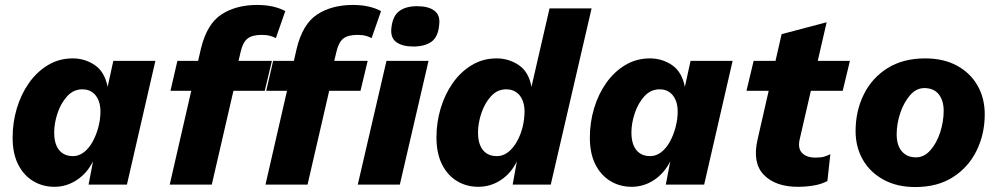

<svg xmlns="http://www.w3.org/2000/svg" viewBox="-20 -746 4034 776"><path d="M200 9Q152 9 113.5 -14.5Q75 -38 53 -82Q31 -126 31 -190Q31 -251 48 -308Q65 -365 97 -410.5Q129 -456 174 -483Q219 -510 274 -510Q323 -510 363 -483Q403 -456 415 -395L438 -500H608L493 0H338L356 -94Q332 -46 290.5 -18.5Q249 9 200 9ZM275 -115Q299 -115 319.5 -131Q340 -147 354.5 -173.5Q369 -200 377.5 -232Q386 -264 386 -295Q386 -323 377 -343Q368 -363 352 -374Q336 -385 313 -385Q277 -385 251.5 -357Q226 -329 212.5 -288.5Q199 -248 199 -210Q199 -180 207.5 -159Q216 -138 233 -126.5Q250 -115 275 -115Z M666 0 792 -549Q816 -649 875 -687.5Q934 -726 1019 -726Q1056 -726 1085 -719Q1114 -712 1133 -701L1095 -592Q1086 -597 1072 -601Q1058 -605 1038 -605Q1000 -605 981 -590.5Q962 -576 953 -538L937 -470L938 -442L836 0ZM669 -379 697 -500H1079L1050 -379Z M1053 0 1179 -549Q1203 -649 1262 -687.5Q1321 -726 1406 -726Q1443 -726 1472 -719Q1501 -712 1520 -701L1482 -592Q1473 -597 1459 -601Q1445 -605 1425 -605Q1387 -605 1368 -590.5Q1349 -576 1340 -538L1324 -470L1325 -442L1223 0ZM1056 -379 1084 -500H1466L1437 -379Z M1712 -500 1596 0H1426L1542 -500ZM1650 -558Q1606 -558 1581.5 -576Q1557 -594 1562 -634Q1567 -681 1593.5 -701Q1620 -721 1666 -721Q1712 -721 1736 -702.5Q1760 -684 1755 -646Q1751 -597 1724 -577.5Q1697 -558 1650 -558Z M1913 9Q1865 9 1826.5 -14.5Q1788 -38 1766 -82.5Q1744 -127 1744 -191Q1744 -251 1761 -308Q1778 -365 1810 -410.5Q1842 -456 1887 -483Q1932 -510 1987 -510Q2036 -510 2076.5 -483Q2117 -456 2128 -395L2201 -712H2371L2206 0H2052L2069 -94Q2046 -46 2004.5 -18.5Q1963 9 1913 9ZM1988 -115Q2013 -115 2033.5 -131Q2054 -147 2069 -173.5Q2084 -200 2092 -232Q2100 -264 2100 -295Q2100 -323 2091 -343Q2082 -363 2065.5 -374Q2049 -385 2026 -385Q1990 -385 1964.5 -357Q1939 -329 1925.5 -288.5Q1912 -248 1912 -210Q1912 -180 1920.5 -159Q1929 -138 1946 -126.5Q1963 -115 1988 -115Z M2533 9Q2485 9 2446.5 -14.5Q2408 -38 2386 -82Q2364 -126 2364 -190Q2364 -251 2381 -308Q2398 -365 2430 -410.5Q2462 -456 2507 -483Q2552 -510 2607 -510Q2656 -510 2696 -483Q2736 -456 2748 -395L2771 -500H2941L2826 0H2671L2689 -94Q2665 -46 2623.5 -18.5Q2582 9 2533 9ZM2608 -115Q2632 -115 2652.5 -131Q2673 -147 2687.5 -173.5Q2702 -200 2710.5 -232Q2719 -264 2719 -295Q2719 -323 2710 -343Q2701 -363 2685 -374Q2669 -385 2646 -385Q2610 -385 2584.5 -357Q2559 -329 2545.5 -288.5Q2532 -248 2532 -210Q2532 -180 2540.5 -159Q2549 -138 2566 -126.5Q2583 -115 2608 -115Z M3205 9Q3114 9 3067 -39.5Q3020 -88 3042 -183L3139 -608L3321 -656L3213 -187Q3203 -148 3221 -128.5Q3239 -109 3276 -109Q3298 -109 3311.5 -113Q3325 -117 3336 -123L3324 -14Q3298 -1 3267.5 4Q3237 9 3205 9ZM2997 -379 3026 -500H3415L3386 -379Z M3679 10Q3605 10 3550.5 -20Q3496 -50 3467 -101Q3438 -152 3438 -216Q3438 -297 3471 -364Q3504 -431 3567 -470.5Q3630 -510 3719 -510Q3794 -510 3848 -480.5Q3902 -451 3931 -400Q3960 -349 3960 -284Q3960 -204 3927 -137Q3894 -70 3831.5 -30Q3769 10 3679 10ZM3682 -110Q3715 -110 3740.5 -139Q3766 -168 3780 -211.5Q3794 -255 3794 -298Q3794 -340 3774 -365Q3754 -390 3716 -390Q3683 -390 3658 -361Q3633 -332 3618.5 -289Q3604 -246 3604 -202Q3604 -174 3613 -153.5Q3622 -133 3639.5 -121.5Q3657 -110 3682 -110Z"/></svg>

Font: Kantumruy Pro
Style: Bold Italic
Weight: 700
Italic angle: -13°
Version: Version 1.002